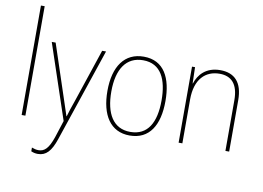

<svg xmlns="http://www.w3.org/2000/svg" viewBox="-98 -915 1800 1313"><g transform="rotate(10 802.0 -258.5)"><path d="M110 0V-760H84V0Z M200 -528 374 -9 336 109C308 191 280 217 239 217C222 217 208 213 192 207V233C208 240 222 243 239 243C295 243 330 206 359 119L577 -528H550L426 -158C410 -112 398 -78 389 -45H387C380 -68 370 -96 349 -160L227 -528Z M1036 -264C1036 -423 980 -538 838 -538C706 -538 633 -436 633 -265C633 -97 701 10 835 10C972 10 1036 -97 1036 -264ZM660 -265C660 -421 721 -513 838 -513C963 -513 1009 -408 1009 -264C1009 -110 956 -15 835 -15C716 -15 660 -112 660 -265Z M1369 -538C1269 -538 1219 -477 1200 -416H1198L1195 -528H1174V0H1200V-305C1200 -446 1271 -513 1369 -513C1450 -513 1499 -465 1499 -352V0H1525V-357C1525 -481 1468 -538 1369 -538Z"/></g></svg>

Font: Noto Sans Gurmukhi SemiCondensed Thin
Style: Regular
Weight: 100
Width: 4
Designer: Jelle Bosma - Monotype Design Team
Foundry: Monotype Imaging Inc.
Version: Version 2.004